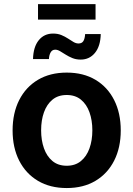

<svg xmlns="http://www.w3.org/2000/svg" viewBox="-20 -907 651 937"><path d="M305.7 10.7Q224.6 10.7 165.3 -24.4Q106 -59.6 73.7 -123Q41.5 -186.5 41.5 -270.5Q41.5 -355 73.7 -418.7Q106 -482.4 165.3 -517.6Q224.6 -552.7 305.7 -552.7Q386.7 -552.7 445.8 -517.6Q504.9 -482.4 537.1 -418.7Q569.3 -355 569.3 -270.5Q569.3 -186.5 537.1 -123Q504.9 -59.6 445.8 -24.4Q386.7 10.7 305.7 10.7ZM305.7 -98.1Q347.2 -98.1 375 -121.1Q402.8 -144 416.7 -183.1Q430.7 -222.2 430.7 -271Q430.7 -319.8 416.7 -358.9Q402.8 -397.9 375 -420.7Q347.2 -443.4 305.7 -443.4Q263.7 -443.4 236.1 -420.7Q208.5 -397.9 194.6 -359.1Q180.7 -320.3 180.7 -271Q180.7 -222.2 194.6 -183.1Q208.5 -144 236.1 -121.1Q263.7 -98.1 305.7 -98.1ZM374 -616.2Q351.6 -616.2 333.5 -623.5Q315.4 -630.9 300.5 -640.4Q285.6 -649.9 273.2 -657.2Q260.7 -664.6 249.5 -664.6Q234.9 -664.6 227.3 -651.6Q219.7 -638.7 218.8 -618.7H141.1Q142.6 -677.7 168.9 -710.4Q195.3 -743.2 239.3 -743.2Q262.2 -743.2 279.8 -735.8Q297.4 -728.5 311.8 -719Q326.2 -709.5 338.6 -702.1Q351.1 -694.8 363.3 -694.8Q379.4 -694.8 386.7 -706.3Q394 -717.8 395.5 -740.7H471.7Q470.2 -681.6 443.4 -648.9Q416.5 -616.2 374 -616.2ZM446.3 -886.7V-811.5H165.5V-886.7Z"/></svg>

Font: Inter
Style: 650
Weight: 650
Designer: Rasmus Andersson
Foundry: rsms
Version: Version 4.001;git-66647c0bb